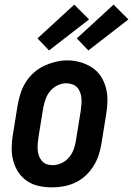

<svg xmlns="http://www.w3.org/2000/svg" viewBox="-20 -802 575 830"><path d="M205 8Q176 8 148 2Q120 -4 97 -19.5Q74 -35 59 -58Q44 -81 37 -108Q30 -135 30.5 -164Q31 -193 36 -222L57 -352Q62 -377 70 -401.5Q78 -426 92.5 -448.5Q107 -471 127.5 -489Q148 -507 172 -518Q196 -529 221 -535Q246 -541 271 -541Q300 -541 327.5 -533Q355 -525 378 -510Q401 -495 416 -472Q431 -449 438 -422Q445 -395 444.5 -366Q444 -337 439 -308L418 -178Q414 -153 405.5 -128.5Q397 -104 382.5 -81.5Q368 -59 348 -41Q328 -23 304 -12Q280 -1 254.5 3.5Q229 8 205 8ZM207 -88Q226 -88 245 -96.5Q264 -105 277.5 -120.5Q291 -136 298 -155Q305 -174 308 -193L329 -323Q331 -337 332 -350.5Q333 -364 332 -377Q331 -390 326.5 -402.5Q322 -415 313.5 -424Q305 -433 292.5 -437.5Q280 -442 266 -442Q247 -442 228.5 -433Q210 -424 197 -408.5Q184 -393 177.5 -374.5Q171 -356 167 -337L146 -207Q144 -193 143 -179.5Q142 -166 143 -153Q144 -140 148.5 -128Q153 -116 161 -106.5Q169 -97 181 -92.5Q193 -88 207 -88ZM362 -584 312 -636 471 -782 535 -718ZM192 -584 142 -636 301 -782 365 -718Z"/></svg>

Font: Iosevka Curly Slab Oblique
Style: Bold
Weight: 700
Italic angle: -9°
Monospace: yes
Designer: Belleve Invis
Foundry: Belleve Invis
Version: Version 11.1.0; ttfautohint (v1.8.3)